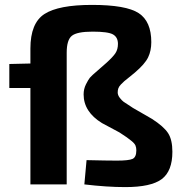

<svg xmlns="http://www.w3.org/2000/svg" viewBox="-20 -752 745 783"><path d="M522 -312 600 -267Q648 -236 665.5 -209Q683 -182 683 -133Q683 -54 639.5 -21.5Q596 11 491 11Q416 11 324 0L333 -99Q417 -97 457 -97Q505 -97 520.5 -104Q536 -111 536 -139Q536 -150 532.5 -158.5Q529 -167 516 -177.5Q503 -188 497 -192Q491 -196 467 -212L396 -250Q321 -296 321 -367Q321 -389 330.5 -408Q340 -427 346.5 -435Q353 -443 379.5 -465.5Q406 -488 412 -494Q441 -520 451 -535.5Q461 -551 461 -573Q461 -600 441 -611.5Q421 -623 358 -623Q294 -623 273 -606Q252 -589 252 -537V0H104V-393H18V-491L104 -493V-554Q104 -658 161.5 -695Q219 -732 355 -732Q494 -732 545.5 -698.5Q597 -665 597 -580Q597 -545 584 -518Q571 -491 530 -456Q523 -450 508 -438Q493 -426 487 -421Q481 -416 473 -407.5Q465 -399 462.5 -391.5Q460 -384 460 -375Q460 -364 468.5 -353Q477 -342 484 -337Q491 -332 513 -318Q519 -314 522 -312Z"/></svg>

Font: Exo 2.0
Style: Bold
Weight: 700
Designer: Natanael Gama
Version: Version 1.001;PS 001.001;hotconv 1.0.70;makeotf.lib2.5.58329